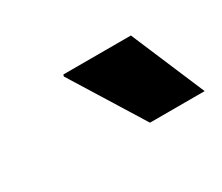

<svg xmlns="http://www.w3.org/2000/svg" viewBox="-43 -806 345 298"><g transform="rotate(-30 129.5 -657.0)"><path d="M161 -591 81 -720 82 -723H203L259 -591Z"/></g></svg>

Font: Archivo Variable SemiBold
Style: Italic
Weight: 600
Italic angle: -10°
Designer: Hector Gatti
Foundry: Omnibus-Type
Version: Version 2.001